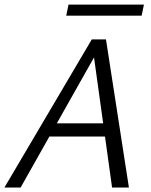

<svg xmlns="http://www.w3.org/2000/svg" viewBox="-21 -833 673 853"><path d="M476.9 0 391.2 -617.5H419L70.7 0H-1.3L386.8 -658H449.8L551.7 0ZM158.5 -226.5 190.7 -285H465.3L482.5 -226.5ZM273.2 -763.3 283.4 -812.5H618.4L608.2 -763.3Z"/></svg>

Font: Ysabeau
Style: Bold Italic
Weight: 700
Italic angle: -12°
Designer: Christian Thalmann (Catharsis Fonts)
Version: Version 2.002